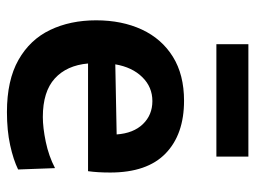

<svg xmlns="http://www.w3.org/2000/svg" viewBox="-113 -627 753 567"><g transform="rotate(90 263.5 -343.5)"><path d="M311 12.5Q217 12.5 157 -21.5Q97 -55.5 68.5 -115Q40 -174.5 40 -251Q40 -327 67.2 -385.8Q94.5 -444.5 147.5 -477.5Q200.5 -510.5 277.5 -510.5Q377 -510.5 433.2 -456Q489.5 -401.5 489.5 -292.5Q489.5 -254.5 485.5 -227H167.5Q173 -164 211.8 -128.8Q250.5 -93.5 325.5 -93.5Q357 -93.5 399 -102.2Q441 -111 476.5 -129.5L480.5 -20.5Q452 -6.5 408.8 3Q365.5 12.5 311 12.5ZM278.5 -417Q237 -417 207.8 -387.2Q178.5 -357.5 170 -307.5L377 -311.5Q373.5 -361 346.5 -389Q319.5 -417 278.5 -417ZM110.5 -606V-700.5H442.5V-606Z"/></g></svg>

Font: Heraclito SemiBold
Style: Regular
Weight: 600
Designer: Kostas Bartsokas (font) & Cristiano Sobral (main changes)
Foundry: Kostas Bartsokas (font) & Cristiano Sobral (main changes)
Version: Version 1.00;July 8, 2020;FontCreator 13.0.0.2655 64-bit